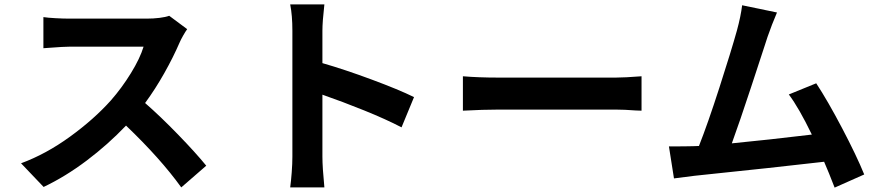

<svg xmlns="http://www.w3.org/2000/svg" viewBox="-20 -811 4010 876"><path d="M834 -678Q826 -667 815.5 -648.5Q805 -630 799 -616Q771 -551 730 -478Q689 -405 642 -341Q712 -280 792.5 -197Q873 -114 921 -55L807 44Q712 -88 555 -238Q472 -151 375 -78Q278 -5 179 42L76 -66Q190 -108 299.5 -187.5Q409 -267 486 -353Q536 -410 577.5 -477.5Q619 -545 635 -598H296Q271 -598 206 -593L178 -591V-733Q197 -730 233 -728Q269 -726 296 -726H649Q680 -726 708 -729.5Q736 -733 752 -739Z M1314 -671Q1314 -741 1304 -791H1460Q1451 -712 1451 -671V-523Q1552 -494 1676 -448Q1800 -402 1869 -368L1812 -230Q1741 -267 1642 -307Q1543 -347 1451 -379V-96Q1451 -48 1460 44H1304Q1308 15 1311 -25Q1314 -65 1314 -96Z M2092 -463Q2164 -457 2253 -457H2790Q2829 -457 2907 -463V-306L2880 -307Q2828 -311 2790 -311H2253Q2185 -311 2092 -306Z M3169 -145Q3209 -246 3262.5 -412Q3316 -578 3342 -671Q3360 -737 3366 -787L3525 -754Q3501 -698 3482 -643L3469 -603Q3459 -572 3407 -414Q3355 -256 3319 -157Q3484 -173 3684 -197Q3625 -319 3579 -380L3704 -431Q3756 -352 3822 -226.5Q3888 -101 3923 -15L3788 45Q3761 -25 3740 -73Q3526 -48 3149 -9L3055 3L3032 -143Q3109 -143 3142 -144Z"/></svg>

Font: Sinter Bold
Style: Regular
Weight: 700
Foundry: Adobe & rsms
Version: Version 1.000